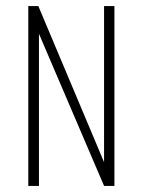

<svg xmlns="http://www.w3.org/2000/svg" viewBox="-20 -611 469 631"><path d="M73 0V-591H106L322 -78V-591H356V0H322L108 -500V0Z"/></svg>

Font: Alumni Sans Thin ExtraLight
Style: Regular
Weight: 250
Version: Version 1.018